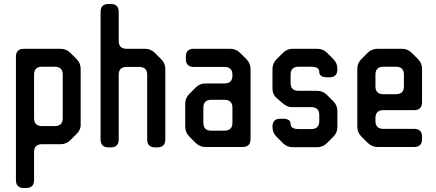

<svg xmlns="http://www.w3.org/2000/svg" viewBox="-20 -730 2189 964"><path d="M100 214H111Q151 214 151 174V34Q151 -6 191 -6H284Q313 -6 333 -26L365 -58Q387 -80 385 -108V-384Q385 -413 365 -433L333 -465Q313 -485 284 -485H100Q60 -485 60 -445V174Q60 214 100 214ZM151 -137V-355Q151 -395 191 -395H255Q295 -395 295 -355V-137Q295 -97 255 -97H191Q151 -97 151 -137Z M525 10H536Q576 10 576 -30V-354Q576 -394 616 -394H679Q719 -394 719 -354V-30Q719 10 759 10H770Q810 10 810 -30V-383Q810 -412 790 -432L757 -465Q737 -485 708 -485H616Q576 -485 576 -525V-670Q576 -710 536 -710H525Q485 -710 485 -670V-30Q485 10 525 10Z M963 -12Q983 8 1012 8H1198Q1238 8 1238 -32V-383Q1238 -412 1218 -432L1185 -465Q1165 -485 1136 -485H953Q913 -485 913 -445V-434Q913 -394 953 -394H1107Q1147 -394 1147 -354V-351Q1147 -311 1107 -311H1012Q983 -311 963 -291L931 -259Q910 -238 910 -210V-94Q910 -65 930 -45ZM1001 -114V-189Q1001 -229 1041 -229H1107Q1147 -229 1147 -189V-114Q1147 -74 1107 -74H1041Q1001 -74 1001 -114Z M1401 -11Q1421 9 1450 9H1572Q1601 9 1621 -11L1654 -44Q1674 -64 1674 -93V-172Q1674 -201 1654 -221L1621 -254Q1601 -274 1572 -274H1479Q1439 -274 1439 -314V-355Q1439 -395 1479 -395H1543Q1583 -395 1583 -369Q1583 -342 1623 -342H1634Q1674 -342 1674 -382V-384Q1674 -413 1654 -433L1622 -465Q1602 -485 1572 -485H1450Q1421 -485 1401 -465L1369 -433Q1348 -412 1348 -384V-286Q1348 -255 1370 -237L1400 -211Q1412 -201 1423 -196.5Q1434 -192 1449 -192H1543Q1583 -192 1583 -152V-122Q1583 -82 1543 -82H1479Q1439 -82 1439 -108Q1439 -134 1399 -134H1388Q1348 -134 1348 -94V-93Q1348 -64 1368 -44Z M1826 -13Q1847 8 1875 8H2059Q2099 8 2099 -32V-43Q2099 -83 2059 -83H1905Q1865 -83 1865 -123V-137Q1865 -177 1905 -177H2059Q2099 -177 2099 -217V-384Q2099 -413 2079 -433L2047 -465Q2027 -485 1998 -485H1875Q1846 -485 1826 -465L1794 -433Q1774 -413 1774 -384V-94Q1774 -65 1794 -45ZM1865 -297V-355Q1865 -395 1905 -395H1968Q2008 -395 2008 -355V-297Q2008 -257 1968 -257H1905Q1865 -257 1865 -297Z"/></svg>

Font: WDXL Lubrifont SC
Style: Regular
Weight: 400
Designer: [WDXL Lubrifont] Copyright 2020-2022 (c) NightFurySL2001, Skr-ZERO; [ZCOOL QingKe HuangYou] Copyright 2018-2022 (c) The 
Version: Version 2.001;hotconv 1.1.1;makeotfexe 2.6.0